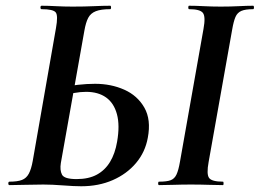

<svg xmlns="http://www.w3.org/2000/svg" viewBox="-20 -645 905 669"><path d="M263 4Q238 4 199.5 1Q161 -2 131 -2Q98 -2 67 -1Q36 0 13 0Q9 0 9 -6Q9 -12 13 -12Q41 -12 56.5 -18Q72 -24 80.5 -40Q89 -56 94 -84L175 -547Q183 -591 174 -602Q165 -613 125 -613Q121 -613 121 -619Q121 -625 125 -625Q148 -625 175 -623.5Q202 -622 233 -622Q275 -622 307 -623.5Q339 -625 364 -625Q367 -625 367 -619Q367 -613 364 -613Q332 -613 314 -606Q296 -599 287.5 -583Q279 -567 274 -538L192 -77Q188 -52 196 -36.5Q204 -21 247 -21Q289 -21 317.5 -36.5Q346 -52 363.5 -81Q381 -110 388 -151Q398 -208 387.5 -247Q377 -286 349.5 -305.5Q322 -325 280 -325Q260 -325 238 -321Q216 -317 193 -311L189 -336Q220 -346 251.5 -349.5Q283 -353 311 -353Q367 -353 413 -332.5Q459 -312 483 -270Q507 -228 495 -165Q486 -115 454 -77Q422 -39 373 -17.5Q324 4 263 4ZM534 0Q531 0 531 -6Q531 -12 534 -12Q561 -12 574.5 -17Q588 -22 595 -37Q602 -52 607 -81L689 -544Q697 -587 687 -600Q677 -613 639 -613Q636 -613 636 -619Q636 -625 639 -625Q662 -625 690 -623.5Q718 -622 749 -622Q784 -622 812 -623.5Q840 -625 862 -625Q865 -625 865 -619Q865 -613 862 -613Q835 -613 821 -607Q807 -601 800.5 -586Q794 -571 789 -542L707 -81Q699 -38 708.5 -25Q718 -12 757 -12Q759 -12 759 -6Q759 0 757 0Q735 0 707 -1Q679 -2 645 -2Q614 -2 585.5 -1Q557 0 534 0Z"/></svg>

Font: Cormorant Infant Light
Style: Italic
Weight: 300
Italic angle: -10°
Designer: Christian Thalmann (Catharsis Fonts)
Foundry: Catharsis Fonts
Version: Version 4.001